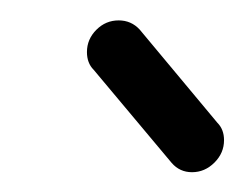

<svg xmlns="http://www.w3.org/2000/svg" viewBox="-20 -539 245 193"><path d="M67.4 -486.7Q67.4 -499.6 76.9 -509.1Q86.3 -518.5 99.3 -518.5Q111.9 -518.5 120.4 -509.3L198.5 -415.6Q205.2 -408.9 205.2 -398.1Q205.2 -385.2 195.6 -375.6Q185.9 -365.9 173 -365.9Q160.7 -365.9 152.6 -375.2L74.1 -468.9Q67.4 -475.6 67.4 -486.7Z"/></svg>

Font: 26F Galaxy Sans Medium
Style: Italic
Weight: 500
Italic angle: -5°
Designer: C₂₉H₂₅N₃O₅
Version: Version 1.200